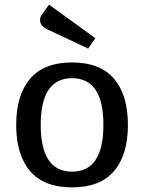

<svg xmlns="http://www.w3.org/2000/svg" viewBox="-20 -798 623 830"><path d="M473 -457.5Q533 -387 533 -258Q533 -129 473 -58.5Q413 12 291.5 12Q170 12 110 -58.5Q50 -129 50 -258Q50 -387 110 -457.5Q170 -528 291.5 -528Q413 -528 473 -457.5ZM291.5 -460Q156 -460 156 -258Q156 -56 291.5 -56Q427 -56 427 -258Q427 -460 291.5 -460ZM153 -712Q153 -723 160 -733L192 -778L392 -633L361 -588L187 -670Q153 -685 153 -712Z"/></svg>

Font: Voces
Style: Regular
Weight: 400
Designer: Ana Paula Megda, Pablo Ugerman
Foundry: Ana Paula Megda, Pablo Ugerman
Version: Version 1.003